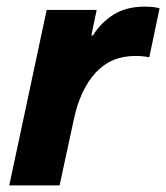

<svg xmlns="http://www.w3.org/2000/svg" viewBox="-20 -560 502 580"><path d="M8 0 121 -530H272L256 -453H261Q284 -491 322.5 -515.5Q361 -540 417 -540Q438 -540 450 -537.5Q462 -535 462 -535L431 -387Q431 -387 419 -389Q407 -391 389 -391Q315 -391 268.5 -340Q222 -289 203 -199L160 0Z"/></svg>

Font: Be Vietnam Pro
Style: Bold Italic
Weight: 700
Italic angle: -12°
Designer: Lam Bao, Tony Le, Vietanh Nguyen
Foundry: Yellow Type Foundry
Version: Version 1.002; ttfautohint (v1.8.3)